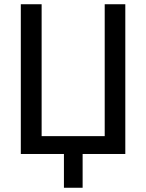

<svg xmlns="http://www.w3.org/2000/svg" viewBox="-20 -725 688 904"><path d="M281 159V0H78V-705H176V-84H473V-705H570V0H369V159Z"/></svg>

Font: Nunito Sans 10pt Condensed SemiBold
Style: Regular
Weight: 600
Width: 3
Designer: Vernon Adams
Foundry: Vernon Adams
Version: Version 3.101;gftools[0.9.27]